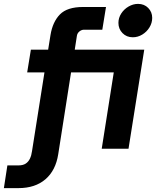

<svg xmlns="http://www.w3.org/2000/svg" viewBox="-126 -766 804 989"><path d="M-106 203 -88 86H-31Q-8 86 6 77Q20 68 28 51.5Q36 35 39 12L103 -393H14L33 -510H122L134 -585Q145 -653 182.5 -691.5Q220 -730 302 -730H420L401 -613H307Q294 -613 283 -604Q272 -595 270 -581L259 -510H617L536 0H398L460 -393H240L174 28Q161 112 108 157.5Q55 203 -31 203ZM558 -574Q526 -574 505 -595.5Q484 -617 484 -648Q484 -674 498.5 -696.5Q513 -719 536.5 -732.5Q560 -746 585 -746Q617 -746 637.5 -725Q658 -704 658 -674Q658 -648 644 -625Q630 -602 607 -588Q584 -574 558 -574Z"/></svg>

Font: MuseoModerno SemiBold
Style: Italic
Weight: 600
Italic angle: -9°
Designer: Pablo Cosgaya, Héctor Gatti, Marcela Romero, and the Authors of The MuseoModerno Project.
Foundry: Omnibus-Type Team
Version: Version 1.003